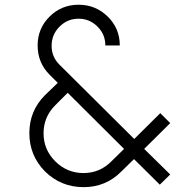

<svg xmlns="http://www.w3.org/2000/svg" viewBox="-20 -779 783 811"><path d="M699 -259 589 -150 699 -42 655 1 546 -107 493 -55Q427 12 332 11.5Q237 11 170 -55Q104 -122 104 -216.5Q104 -311 170 -377L224 -429L189 -464Q139 -514 139 -587Q139 -659 189.5 -709Q240 -759 312 -759Q384 -759 435 -709Q486 -659 486 -587H425Q425 -634 391.5 -667Q358 -700 312 -700Q265 -700 231.5 -666.5Q198 -633 198 -585Q198 -539 231 -506L547 -192L657 -301ZM451 -98 504 -150 266 -387 213 -334Q164 -285 164 -216Q164 -147 213 -98Q263 -48 332.5 -48Q402 -48 451 -98Z"/></svg>

Font: Orkney Light
Style: Regular
Weight: 300
Designer: Samuel Oakes and Alfredo Marco Pradil
Foundry: Alfredo Marco Pradil
Version: 1.0; ttfautohint (v1.5)